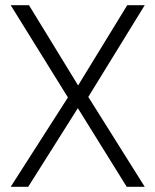

<svg xmlns="http://www.w3.org/2000/svg" viewBox="-20 -715 595 735"><path d="M240 -342 21 -695H91L279 -388L467 -695H534L318 -344L534 0H465L278 -301L88 0H21Z"/></svg>

Font: Cairo Light
Style: Regular
Weight: 300
Designer: Mohamed Gaber, Accademia di Belle Arti di Urbino and others
Foundry: Kief Type Foundry, Accademia di Belle Arti di Urbino and others
Version: Version 3.011